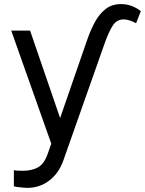

<svg xmlns="http://www.w3.org/2000/svg" viewBox="-20 -693 699 926"><path d="M477.3 -463.1 285.5 81Q263.1 143.8 216.8 178.4Q170.5 213.1 110.8 213.1Q103.7 213.1 90.4 211.8Q77.1 210.6 64.5 209Q51.8 207.4 46.9 206V127.8Q50.1 128.9 60 129.8Q70 130.7 88.1 130.7Q133.9 130.7 163.5 114Q193.2 97.3 210.2 48.3L227.3 0L34.1 -545.5H125L269.9 -123.6L397.7 -492.9L404.8 -512.8Q419 -552.6 439.3 -589.3Q459.5 -626.1 489.7 -649.7Q519.9 -673.3 563.9 -673.3Q591.6 -673.3 616.3 -663.7Q641 -654.1 659.1 -639.2L636.4 -581Q622.5 -588.4 607.1 -593.9Q591.6 -599.4 576.7 -599.4Q543.7 -599.4 524.7 -571Q505.7 -542.6 484.4 -483Z"/></svg>

Font: Inter UI
Style: Regular
Weight: 400
Designer: Rasmus Andersson
Foundry: rsms
Version: 3.2;8d6f07862